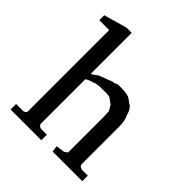

<svg xmlns="http://www.w3.org/2000/svg" viewBox="-144 -570 659 659"><g transform="rotate(45 186.0 -240.0)"><path d="M170.7 -272 153.3 -269.3Q142.7 -264 137.3 -264L128 -260Q124 -258.7 118.7 -254.7V-40Q118.7 -34.7 123.3 -30.7Q128 -26.7 132 -26.7H160V0H10.7V-26.7H44Q49.3 -26.7 56 -32Q57.3 -34.7 57.3 -40V-432H9.3V-456L93.3 -480H118.7V-281.3Q125.3 -282.7 141.3 -296Q153.3 -301.3 165.3 -305.3Q177.3 -309.3 184 -312.7Q190.7 -316 200 -316Q206.7 -321.3 213.3 -321.3H225.3Q260 -321.3 271.3 -312Q282.7 -302.7 290.7 -298.7Q302.7 -286.7 306.7 -268Q316 -250.7 316 -222.7V-44Q316 -30.7 324 -29.3Q326.7 -28 329.3 -26.7H358.7V0H214.7L212 -22.7L241.3 -26.7Q245.3 -26.7 249.3 -32Q254.7 -32 254.7 -40V-208L253.3 -234.7Q246.7 -246.7 241.3 -254.7Q230.7 -262.7 221.3 -269.3Q214.7 -272 206.7 -272Z"/></g></svg>

Font: Peddana
Style: Regular
Weight: 400
Designer: Appaji Ambarisha Darbha
Foundry: Appaji Ambarisha Darbha
Version: Version 1.0.4; ttfautohint (v1.2.25-373a) -l 7 -r 28 -G 50 -